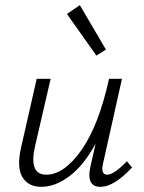

<svg xmlns="http://www.w3.org/2000/svg" viewBox="-20 -718 556 743"><path d="M390 -526 353 -503 239 -664 289 -698ZM471 -94 491 -70Q421 5 369 5Q314 5 329 -69L350 -162Q304 -78 249 -36.5Q194 5 140 5Q89 5 66.5 -33Q44 -71 62 -149L122 -413H176L116 -154Q90 -42 159 -42Q228 -42 295 -137Q362 -232 402 -413H452L378 -82Q370 -42 395 -42Q421 -42 471 -94Z"/></svg>

Font: EauTestText Semilight
Style: Italic
Weight: 300
Italic angle: -12°
Designer: Christian Thalmann (Catharsis Fonts)
Version: Version 0.001;PS 000.001;hotconv 1.0.88;makeotf.lib2.5.64775